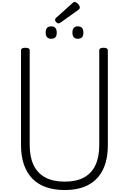

<svg xmlns="http://www.w3.org/2000/svg" viewBox="-20 -1907 1306 1946"><path d="M636 19Q528 19 445 -10.5Q362 -40 306.5 -98Q251 -156 222 -240.5Q193 -325 193 -436V-1396Q193 -1410 204 -1416.5Q215 -1423 237 -1423Q259 -1423 270 -1416.5Q281 -1410 281 -1396V-436Q281 -316 320.5 -233.5Q360 -151 439 -108.5Q518 -66 636 -66Q754 -66 831.5 -108.5Q909 -151 947.5 -233.5Q986 -316 986 -436V-1396Q986 -1410 997 -1416.5Q1008 -1423 1030 -1423Q1073 -1423 1073 -1396V-436Q1073 -289 1023 -187Q973 -85 875.5 -33Q778 19 636 19ZM499 -1514Q472 -1514 457.5 -1529.5Q443 -1545 443 -1576Q443 -1609 457 -1624.5Q471 -1640 500 -1640Q527 -1640 541 -1624Q555 -1608 555 -1577Q556 -1545 541.5 -1529.5Q527 -1514 499 -1514ZM770 -1514Q742 -1514 728 -1529.5Q714 -1545 714 -1576Q714 -1609 728 -1624.5Q742 -1640 770 -1640Q797 -1640 811 -1624Q825 -1608 825 -1577Q826 -1545 811.5 -1529.5Q797 -1514 770 -1514ZM575 -1670Q561 -1670 549.5 -1682Q538 -1694 538 -1705Q538 -1709 539.5 -1714Q541 -1719 547 -1725L715 -1876Q720 -1881 724.5 -1884Q729 -1887 738 -1887Q747 -1887 759 -1878Q771 -1869 780 -1856.5Q789 -1844 789 -1832Q789 -1825 786.5 -1820Q784 -1815 774 -1807L595 -1679Q588 -1675 583.5 -1672.5Q579 -1670 575 -1670Z"/></svg>

Font: Playwrite FR Trad
Style: Regular
Weight: 400
Designer: Veronika Burian, José Scaglione
Foundry: TypeTogether
Version: Version 1.000